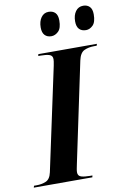

<svg xmlns="http://www.w3.org/2000/svg" viewBox="-131 -990 688 1049"><g transform="rotate(-10 212.5 -466.0)"><path d="M-31 0 -28 -10H-14Q15 -10 38.5 -20Q62 -30 70 -67L192 -637Q195 -651 196 -659.5Q197 -668 197 -673Q197 -693 179 -698.5Q161 -704 132 -704H118L120 -714H445L442 -704H428Q397 -704 373 -693Q349 -682 340 -640L223 -85Q220 -71 218 -60Q216 -49 216 -41Q216 -21 234.5 -15.5Q253 -10 282 -10H296L294 0ZM400 -798Q376 -798 362.5 -812Q349 -826 349 -855Q349 -889 364.5 -910.5Q380 -932 407 -932Q429 -932 442.5 -918.5Q456 -905 456 -876Q456 -833 438.5 -815.5Q421 -798 400 -798ZM208 -798Q185 -798 171.5 -812Q158 -826 158 -855Q158 -889 173.5 -910.5Q189 -932 215 -932Q238 -932 251.5 -918.5Q265 -905 265 -876Q265 -833 247 -815.5Q229 -798 208 -798Z"/></g></svg>

Font: Noto Serif Display SemiCondensed
Style: Bold Italic
Weight: 700
Width: 4
Italic angle: -12°
Designer: Monotype Design Team
Foundry: Monotype Imaging Inc.
Version: Version 2.009